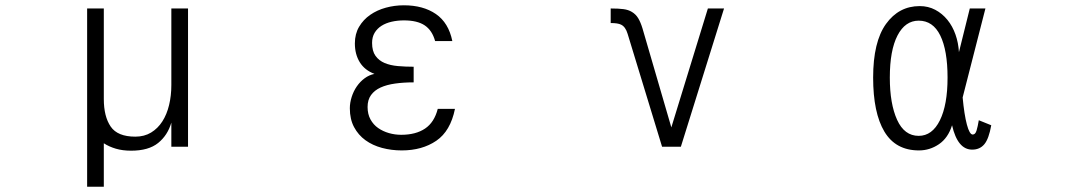

<svg xmlns="http://www.w3.org/2000/svg" viewBox="-20 -514 4040 725"><path d="M690 40H627V-51Q613 -3 577 26Q541 55 475 55Q443 55 417.5 47.5Q392 40 372 27V191H309V-482H372V-140Q372 -74 398 -36Q424 2 491 2Q525 2 550.5 -13.5Q576 -29 593 -55.5Q610 -82 618.5 -117.5Q627 -153 627 -193V-482H690Z M1698 -103Q1681 -19 1627.5 17.5Q1574 54 1497 54Q1458 54 1422.5 44.5Q1387 35 1360 15.5Q1333 -4 1317 -34Q1301 -64 1301 -105Q1301 -126 1308 -148Q1315 -170 1327.5 -188Q1340 -206 1357 -218.5Q1374 -231 1394 -235Q1357 -249 1338.5 -279Q1320 -309 1320 -350Q1320 -386 1336 -413Q1352 -440 1378 -458Q1404 -476 1437 -485Q1470 -494 1505 -494Q1578 -494 1626 -461Q1674 -428 1688 -359H1623Q1612 -399 1584 -418Q1556 -437 1505 -437Q1481 -437 1459 -432Q1437 -427 1420.5 -416.5Q1404 -406 1394.5 -390Q1385 -374 1385 -352Q1385 -321 1398 -303Q1411 -285 1432.5 -276Q1454 -267 1482.5 -264.5Q1511 -262 1542 -262V-203Q1504 -203 1472 -198.5Q1440 -194 1417 -183.5Q1394 -173 1381 -155Q1368 -137 1368 -110Q1368 -83 1379 -63Q1390 -43 1408 -30.5Q1426 -18 1448.5 -11.5Q1471 -5 1495 -5Q1550 -5 1585 -28.5Q1620 -52 1633 -103Z M2714 -482 2551 40H2480L2350 -386Q2342 -413 2325 -421Q2313 -427 2286 -427V-482Q2316 -482 2334.5 -479.5Q2353 -477 2366 -469Q2381 -460 2390 -445Q2399 -430 2406 -407L2515 -33L2653 -482Z M3558 -221Q3558 -324 3530.5 -380Q3503 -436 3449 -436Q3398 -436 3369 -380Q3340 -324 3340 -221Q3340 -122 3367.5 -61.5Q3395 -1 3449 -1Q3500 -1 3529 -59.5Q3558 -118 3558 -221ZM3723 -41Q3714 10 3697 30.5Q3680 51 3651 51Q3596 51 3575 -41Q3560 7 3525.5 30.5Q3491 54 3450 54Q3362 54 3319.5 -17Q3277 -88 3277 -221Q3277 -356 3325.5 -423.5Q3374 -491 3453 -491Q3485 -491 3511.5 -477Q3538 -463 3557.5 -439Q3577 -415 3588 -383.5Q3599 -352 3601 -317L3642 -482H3701L3615 -146Q3621 -81 3631 -43.5Q3641 -6 3653 -6Q3663 -6 3667.5 -21Q3672 -36 3676 -60Z"/></svg>

Font: NanumGothicCoding
Style: Regular
Weight: 400
Monospace: yes
Designer: Kwon Bruce; Nicolas Noh; Sung-woo Choi; Go-un Cha; Soo-hyun Park;
Foundry: NHN Corporation
Version: Version 2.000;PS 1;hotconv 1.0.49;makeotf.lib2.0.14853